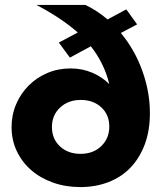

<svg xmlns="http://www.w3.org/2000/svg" viewBox="-20 -750 657 780"><path d="M537 -651 471 -616Q528 -547 558.5 -461.5Q589 -376 589 -291Q589 -220 568.5 -164.5Q548 -109 511 -70Q474 -31 421.5 -10.5Q369 10 306 10Q246 10 194.5 -8.5Q143 -27 106 -59.5Q69 -92 48 -136.5Q27 -181 27 -234Q27 -283 45.5 -326.5Q64 -370 96.5 -402.5Q129 -435 172.5 -453.5Q216 -472 267 -472Q314 -472 355 -454.5Q396 -437 424 -408Q404 -492 349 -562L264 -516L219 -577L296 -618Q229 -677 128 -730H327Q375 -707 417 -671L493 -712ZM191 -234Q191 -186 223.5 -155.5Q256 -125 307 -125Q359 -125 391.5 -156.5Q424 -188 424 -236Q424 -284 391.5 -314Q359 -344 308 -344Q257 -344 224 -313Q191 -282 191 -234Z"/></svg>

Font: Boldmen
Style: Bold
Weight: 700
Designer: Matt McInerney, Pablo Impallari, Rodrigo Fuenzalida
Foundry: LIVING CONCEPT
Version: Version 1.000